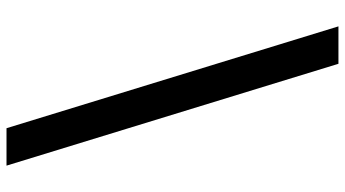

<svg xmlns="http://www.w3.org/2000/svg" viewBox="-255 -620 1060 590"><g transform="rotate(-90 275.0 -325.0)"><path d="M489 185H374L61 -835H176Z"/></g></svg>

Font: Lode
Style: Bold
Weight: 700
Monospace: yes
Designer: Belleve Invis
Foundry: Belleve Invis
Version: Version 29.2.0; ttfautohint (v1.8.3)